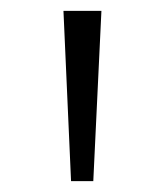

<svg xmlns="http://www.w3.org/2000/svg" viewBox="-20 -678 303 354"><path d="M97 -658H167L152 -344H111Z"/></svg>

Font: LXGW Bright TC
Style: Regular
Weight: 400
Designer: Christian Thalmann (Catharsis Fonts)
Foundry: LXGW / Christian Thalmann (Catharsis Fonts) / Fontworks Inc.
Version: Version 5.501